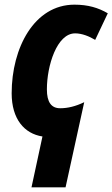

<svg xmlns="http://www.w3.org/2000/svg" viewBox="-20 -578 482 823"><path d="M115 225H261L341 -140C304 -122 270 -114 238 -114C200 -114 181 -140 181 -195C181 -297 224 -435 302 -435C332 -435 363 -422 388 -407L442 -521C401 -545 357 -558 299 -558C127 -558 30 -373 30 -178C30 -68 84 -5 162 7Z"/></svg>

Font: Noto Sans Display SemiCondensed Extra
Style: Italic
Weight: 800
Width: 4
Italic angle: -12°
Designer: Monotype Design Team
Foundry: Monotype Imaging Inc.
Version: Version 1.900